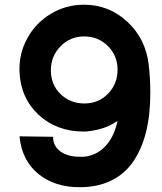

<svg xmlns="http://www.w3.org/2000/svg" viewBox="-20 -783 681 807"><path d="M314.9 3.9Q209.5 3.9 140.6 -52.5Q71.8 -108.9 62 -210L203.1 -208Q203.1 -168.9 233.9 -146.5Q264.6 -124 317.9 -124Q333 -124 339.8 -125Q390.1 -132.3 425.3 -171.1Q460.4 -210 474.1 -274.9Q437 -249.5 396.7 -239.7Q356.4 -230 333 -230Q218.3 -230 142.3 -300.5Q66.4 -371.1 62 -481.9Q59.1 -556.6 94.5 -621.6Q129.9 -686.5 193.6 -724.9Q257.3 -763.2 333 -763.2Q438 -763.2 515.1 -691.7Q592.3 -620.1 605 -511.2Q611.8 -452.6 611.8 -391.1Q611.8 -300.8 594 -229Q576.2 -157.2 540.5 -104.7Q504.9 -52.2 447.8 -24.2Q390.6 3.9 314.9 3.9ZM335 -348.1Q394 -348.1 434.1 -389.2Q474.1 -430.2 474.1 -490.2Q474.1 -549.3 433.3 -589.6Q392.6 -629.9 334 -629.9Q274.9 -629.9 234.4 -588.4Q193.8 -546.9 193.8 -487.8Q193.8 -427.2 234.4 -387.7Q274.9 -348.1 335 -348.1Z"/></svg>

Font: Oakes Grotesk Bold
Style: Regular
Weight: 700
Designer: Samuel Oakes
Foundry: Samuel Oakes
Version: Version 1.000;PS 001.000;hotconv 1.0.88;makeotf.lib2.5.64775